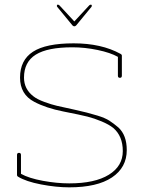

<svg xmlns="http://www.w3.org/2000/svg" viewBox="-20 -799 614 824"><path d="M277 5Q221 5 156 -7.5Q91 -20 57 -41Q53 -43 53 -48V-134Q53 -143 61.5 -143Q70 -143 70 -134V-53Q104 -34 164 -23Q224 -12 277 -12Q387 -12 447 -49Q507 -86 507 -150.5Q507 -215 466 -250Q447 -265 416 -278Q385 -291 355.5 -298.5Q326 -306 252 -320.5Q178 -335 127 -362Q66 -394 66 -466Q66 -541 121.5 -577Q177 -613 296 -613Q415 -613 497 -568Q503 -565 503 -560V-474Q503 -465 494.5 -465Q486 -465 486 -474V-555Q454 -573 399 -584.5Q344 -596 291 -596Q184 -596 133.5 -564.5Q83 -533 83 -466Q83 -417 123 -386Q139 -373 170.5 -361.5Q202 -350 224 -345Q246 -340 301 -328Q356 -316 398 -303Q431 -293 449.5 -281Q468 -269 488 -252Q524 -219 524 -155Q524 -80 460.5 -37.5Q397 5 277 5ZM363 -776Q366 -779 370 -779Q374 -779 374 -774Q374 -771 372 -769L307 -690Q303 -686 299 -686Q295 -686 291 -690L226 -769Q224 -771 224 -774Q224 -779 228 -779Q232 -779 235 -776L299 -707Z"/></svg>

Font: Flamenco Light
Style: Regular
Weight: 300
Designer: Luciano Vergara
Foundry: Luciano Vergara
Version: Version 1.003